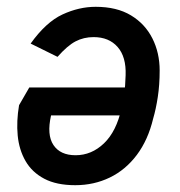

<svg xmlns="http://www.w3.org/2000/svg" viewBox="-20 -534 530 564"><path d="M261 -514Q323 -514 364.5 -489Q406 -464 427.5 -421.5Q449 -379 449 -327Q449 -285 443.5 -249Q438 -213 430 -186Q415 -123 382 -79Q349 -35 302.5 -12.5Q256 10 201 10Q146 10 110 -9Q74 -28 55 -61Q36 -94 32 -136Q28 -178 36 -225L66 -277H367L357 -195H130Q117 -138 137 -108Q157 -78 202 -78Q249 -78 285.5 -113Q322 -148 337 -216Q342 -238 345 -259Q348 -280 349 -313Q351 -367 325.5 -396Q300 -425 255 -425Q226 -425 202 -412.5Q178 -400 149 -367L70 -406Q115 -469 163.5 -491.5Q212 -514 261 -514Z"/></svg>

Font: Finlandica Medium
Style: Italic
Weight: 500
Italic angle: -8°
Designer: Niklas Ekholm, Juho Hiilivirta, Jaakko Suomalainen
Foundry: Helsinki Type Studio
Version: Version 1.063